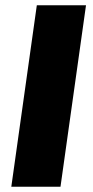

<svg xmlns="http://www.w3.org/2000/svg" viewBox="-20 -710 355 730"><path d="M307 -690H120L23 0H210Z"/></svg>

Font: Exo 2 Extra Bold
Style: Italic
Weight: 800
Italic angle: -8°
Designer: Natanael Gama
Version: Version 1.001;PS 001.001;hotconv 1.0.88;makeotf.lib2.5.64775